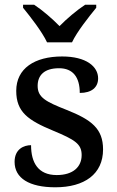

<svg xmlns="http://www.w3.org/2000/svg" viewBox="-20 -786 499 816"><path d="M180 -606H286C307 -651 358 -715 389 -753V-766H342C307 -743 263 -706 233 -675C203 -706 160 -743 125 -766H78V-753C109 -715 159 -651 180 -606ZM215 10C339 10 418 -46 418 -151C418 -239 369 -277 263 -319C174 -354 140 -372 140 -421C140 -466 168 -496 231 -496C290 -496 319 -458 319 -391C370 -391 397 -415 397 -453C397 -503 347 -546 244 -546C127 -546 49 -495 49 -400C49 -310 99 -275 205 -231C299 -192 327 -174 327 -127C327 -77 291 -42 221 -42C142 -42 112 -95 112 -169C82 -169 42 -153 42 -98C42 -29 104 10 215 10Z"/></svg>

Font: Noto Serif Malayalam Medium
Style: Regular
Weight: 500
Designer: Indian type Foundry, Jelle Bosma, Monotype Design Team
Foundry: Monotype Imaging Inc.
Version: Version 2.104